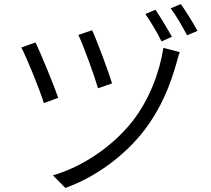

<svg xmlns="http://www.w3.org/2000/svg" viewBox="-20 -872 1040 946"><path d="M434 -723 366 -700C391 -649 447 -493 463 -437L532 -461C516 -516 456 -676 434 -723ZM866 -615 785 -636C766 -514 715 -380 633 -275C533 -148 385 -50 241 -8L302 54C443 4 591 -99 694 -234C776 -343 819 -454 850 -563C854 -577 859 -600 866 -615ZM155 -663 85 -638C108 -596 178 -426 196 -364L267 -390C244 -456 181 -609 155 -663ZM746 -824 696 -803C721 -768 756 -709 776 -668L827 -691C806 -729 769 -790 746 -824ZM871 -852 821 -831C847 -797 880 -739 902 -698L953 -720C932 -759 895 -818 871 -852Z"/></svg>

Font: Noto Sans CJK HK DemiLight
Style: Regular
Weight: 350
Designer: Ryoko NISHIZUKA 西塚涼子 (kana, bopomofo & ideographs); Paul D. Hunt (Latin, Greek & Cyrillic); Sandoll Communications 산돌커뮤니
Foundry: Adobe
Version: Version 2.004;hotconv 1.0.118;makeotfexe 2.5.65603